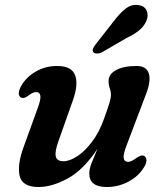

<svg xmlns="http://www.w3.org/2000/svg" viewBox="-20 -739 656 771"><path d="M559.5 -112.5Q567.5 -107.5 568 -95.8Q568.5 -84 559 -68.5Q537.5 -32 496.5 -10Q455.5 12 408.5 12Q338.5 12 338.5 -42.5Q338.5 -61 348 -85Q357.5 -109 371.5 -141.5Q315 -56.5 251.8 -22.2Q188.5 12 135 12Q69.5 12 59 -32.5Q48.5 -77 75 -149L132 -306.5Q144.5 -340.5 142 -355Q139.5 -369.5 125.5 -369.5Q112 -369.5 92.5 -354Q75 -341 63.5 -348Q47 -359 64 -392Q84 -428.5 122.8 -451.2Q161.5 -474 209.5 -474Q267.5 -474 281.5 -437.2Q295.5 -400.5 273 -337L215 -173Q199.5 -130.5 204 -111Q208.5 -91.5 234.5 -91.5Q259.5 -91.5 290.5 -111.8Q321.5 -132 350.2 -170.5Q379 -209 398.5 -264Q413.5 -306 419.5 -325.8Q425.5 -345.5 425.5 -358.5Q425.5 -372 420.8 -384.8Q416 -397.5 416 -414Q416 -441 446 -457.5Q476 -474 528.5 -474Q568.5 -474 577.8 -443.2Q587 -412.5 565 -357.5L489 -157Q474 -118.5 476.8 -103.8Q479.5 -89 494 -89Q507 -89 528.5 -105Q548 -119 559.5 -112.5ZM435 -651.5Q460 -685 484.2 -704Q508.5 -723 537 -718.5Q561.5 -714.5 569.2 -695.5Q577 -676.5 568 -655.5Q558.5 -633.5 539.2 -617.5Q520 -601.5 487.5 -586L387.5 -528Q378 -524 368.5 -524Q359 -524 355 -529.5Q350 -536 353.8 -544.2Q357.5 -552.5 364.5 -561.5Z"/></svg>

Font: Fraunces 9pt S050 SemiBold
Style: Italic
Weight: 600
Italic angle: -16°
Version: Version 1.000; ttfautohint (v1.8.3)